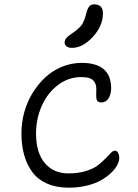

<svg xmlns="http://www.w3.org/2000/svg" viewBox="-20 -890 630 879"><path d="M310.1 -670.9Q293.9 -670.9 284.9 -677.5Q275.9 -684.1 275.9 -695.8Q275.9 -698.7 276.4 -701.7Q276.9 -704.6 278.3 -707.3Q279.8 -710 281 -712.2Q282.2 -714.4 285.2 -717.3Q288.1 -720.2 289.8 -721.9Q291.5 -723.6 296.1 -727.1Q300.8 -730.5 303 -732.2Q305.2 -733.9 311 -738Q316.9 -742.2 319.8 -744.1Q345.7 -762.7 356 -778.8Q366.2 -794.9 374 -825.2Q380.4 -851.1 388.7 -860.6Q397 -870.1 410.2 -870.1Q451.2 -870.1 451.2 -829.1Q451.2 -771 404.8 -720.9Q358.4 -670.9 310.1 -670.9ZM293.9 -30.8Q237.3 -30.8 194.8 -49.8Q152.3 -68.8 127.4 -103Q102.5 -137.2 90.3 -181.4Q78.1 -225.6 78.1 -279.8Q78.1 -329.1 91.3 -376.7Q104.5 -424.3 129.4 -464.6Q154.3 -504.9 187.5 -535.9Q220.7 -566.9 263.9 -584.5Q307.1 -602.1 354 -602.1Q488.8 -602.1 488.8 -485.8Q488.8 -459 476.8 -439.9Q464.8 -420.9 443.8 -420.9Q436.5 -420.9 431.9 -423.3Q427.2 -425.8 424.8 -429Q422.4 -432.1 421.4 -439.2Q420.4 -446.3 420.4 -450.9Q420.4 -455.6 420.7 -465.6Q420.9 -475.6 420.9 -481Q420.9 -493.2 418.5 -501.7Q416 -510.3 409.4 -519Q402.8 -527.8 388.4 -532.5Q374 -537.1 352.1 -537.1Q292.5 -537.1 244.4 -500Q196.3 -462.9 170.7 -404.1Q145 -345.2 145 -278.8Q145 -191.4 184.8 -143.8Q224.6 -96.2 293 -96.2Q337.9 -96.2 373 -106.9Q408.2 -117.7 428 -133.1Q447.8 -148.4 462.2 -163.6Q476.6 -178.7 487.1 -189.5Q497.6 -200.2 505.9 -200.2Q515.1 -200.2 520.5 -190.7Q525.9 -181.2 525.9 -167Q525.9 -152.8 517.3 -135.5Q508.8 -118.2 489.7 -99.6Q470.7 -81.1 444.3 -65.7Q418 -50.3 378.7 -40.5Q339.4 -30.8 293.9 -30.8Z"/></svg>

Font: Shantell Sans Irregular Bouncy
Style: Regular
Weight: 300
Designer: Stephen Nixon, Anya Danilova, Shantell Martin
Foundry: Arrow Type
Version: Version 1.006;[9816181b4]